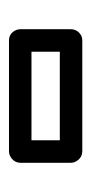

<svg xmlns="http://www.w3.org/2000/svg" viewBox="92 -518 203 427"><g transform="rotate(-90 193.5 -304.5)"><path d="M292 -273H95V-336H292ZM318 -223C329 -223 342 -233 342 -248V-361C342 -372 333 -386 318 -386H70C59 -386 45 -376 45 -361V-248C45 -237 55 -223 70 -223Z"/></g></svg>

Font: Asimov
Style: NarOu
Weight: 500
Designer: Google
Version: Version 2.000980; 2014